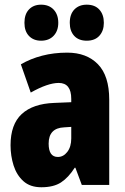

<svg xmlns="http://www.w3.org/2000/svg" viewBox="-20 -787 534 817"><path d="M266.1 -563Q348.6 -563 396.7 -513.7Q444.8 -464.4 444.8 -362.8V0H328.1L300.8 -73.2H297.9Q271 -31.2 239.5 -10.7Q208 9.8 155.8 9.8Q108.4 9.8 79.6 -16.1Q50.8 -42 37.8 -83Q24.9 -124 24.9 -168.9Q24.9 -257.8 72.5 -301.8Q120.1 -345.7 210.9 -349.1L283.2 -352.1V-366.2Q283.2 -434.1 230 -434.1Q183.6 -434.1 110.8 -393.1L68.8 -513.2Q109.4 -537.1 159.2 -550Q209 -563 266.1 -563ZM283.2 -247.1 252.9 -245.1Q187 -242.2 187 -175.8Q187 -119.1 226.1 -119.1Q250 -119.1 266.6 -140.9Q283.2 -162.6 283.2 -198.2ZM84 -689.9Q84 -726.6 103.3 -746.8Q122.6 -767.1 154.8 -767.1Q188.5 -767.1 208.3 -746.1Q228 -725.1 228 -689.9Q228 -655.8 208.3 -634.8Q188.5 -613.8 154.8 -613.8Q122.6 -613.8 103.3 -634Q84 -654.3 84 -689.9ZM276.9 -689.9Q276.9 -726.6 296.6 -746.8Q316.4 -767.1 349.1 -767.1Q383.8 -767.1 402.8 -746.1Q421.9 -725.1 421.9 -689.9Q421.9 -655.8 402.8 -634.8Q383.8 -613.8 349.1 -613.8Q314.9 -613.8 295.9 -634.3Q276.9 -654.8 276.9 -689.9Z"/></svg>

Font: Open Sans Condensed ExtraBold
Style: Regular
Weight: 800
Width: 3
Designer: Monotype Design Team
Foundry: Monotype Imaging Inc.
Version: Version 3.000; ttfautohint (v1.8.4)